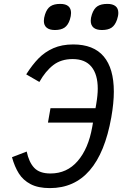

<svg xmlns="http://www.w3.org/2000/svg" viewBox="-20 -955 640 985"><path d="M41.5 -148.5 117 -177.5Q128.5 -122.5 155.8 -93.8Q183 -65 239 -65Q323.5 -65 378.5 -128.8Q433.5 -192.5 453 -303L457 -326H226L239 -400H470L473.5 -420Q481.5 -466.5 481.5 -500Q481.5 -573 449.2 -612.5Q417 -652 352.5 -652Q293.5 -652 253.5 -621.2Q213.5 -590.5 182 -534.5L114.5 -573.5Q145.5 -622.5 177.8 -655.5Q210 -688.5 253.8 -707.8Q297.5 -727 355.5 -727Q460 -727 512 -665.5Q564 -604 564 -485Q564 -427 551 -353Q486.5 10 236 10Q176 10 137.2 -10.2Q98.5 -30.5 76.8 -65Q55 -99.5 41.5 -148.5ZM205 -847.5Q205 -862.5 211 -881Q220.5 -910.5 238.8 -922.8Q257 -935 289 -935Q317 -935 330.8 -923Q344.5 -911 344.5 -888.5Q344.5 -873.5 338.5 -854.5Q329 -825.5 310.8 -813.2Q292.5 -801 261.5 -801Q234 -801 219.5 -813Q205 -825 205 -847.5ZM445.5 -848.5Q445.5 -863 451.5 -881Q461.5 -911 480 -923Q498.5 -935 531 -935Q558 -935 572.5 -923.5Q587 -912 587 -889Q587 -873.5 580.5 -854.5Q570.5 -825.5 552.5 -813.2Q534.5 -801 503 -801Q474.5 -801 460 -813.2Q445.5 -825.5 445.5 -848.5Z"/></svg>

Font: JuliaMono
Style: Italic
Weight: 400
Italic angle: -9°
Monospace: yes
Designer: cormullion
Foundry: corm
Version: Version 0.057; ttfautohint (v1.8.4)